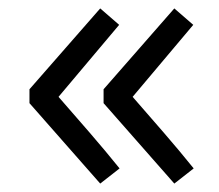

<svg xmlns="http://www.w3.org/2000/svg" viewBox="-20 -510 519 456"><path d="M50 -265V-298L218 -490L263 -451L119 -280Q154 -240 192.5 -195.5Q231 -151 264 -110L218 -74ZM226 -265V-298L394 -490L439 -451L295 -280Q330 -240 368.5 -195.5Q407 -151 440 -110L394 -74Z"/></svg>

Font: SpoqaHanSansJP-Regular
Style: Regular
Weight: 400
Designer: [Source Han Sans]
Ryoko NISHIZUKA  (kana & ideographs); Paul D. Hunt (Latin, Greek & Cyrillic); Wenlong ZHANG  (bopomofo
Foundry: Spoqa (http://bi.spoqa.com)
Version: Version 1.002.20150607